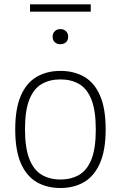

<svg xmlns="http://www.w3.org/2000/svg" viewBox="-20 -886 576 914"><path d="M267.5 9Q203 9 154.5 -19.2Q106 -47.5 79.2 -109Q52.5 -170.5 52.5 -270Q52.5 -369 79.2 -430.5Q106 -492 154.5 -520.2Q203 -548.5 267.5 -548.5Q332.5 -548.5 381 -520.5Q429.5 -492.5 456.2 -431.2Q483 -370 483 -270Q483 -171.5 456 -109.8Q429 -48 380.8 -19.5Q332.5 9 267.5 9ZM267.5 -31.5Q319 -31.5 357 -53.8Q395 -76 415.5 -128Q436 -180 436 -269Q436 -359 415.5 -411.2Q395 -463.5 357 -485.8Q319 -508 267.5 -508Q216.5 -508 178.5 -486Q140.5 -464 119.8 -412.2Q99 -360.5 99 -271.5Q99 -181.5 119.8 -129Q140.5 -76.5 178.5 -54Q216.5 -31.5 267.5 -31.5ZM267.5 -675.5Q251 -675.5 240.8 -685Q230.5 -694.5 230.5 -711Q230.5 -727.5 240.8 -737.5Q251 -747.5 267.5 -747.5Q284 -747.5 294.2 -737.5Q304.5 -727.5 304.5 -711Q304.5 -694.5 294.2 -685Q284 -675.5 267.5 -675.5ZM123 -830.5V-865.5H412V-830.5Z"/></svg>

Font: Encode Sans Condensed Thin ExtraLight
Style: Regular
Weight: 250
Version: Version 3.002